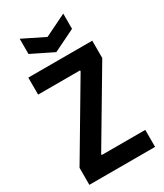

<svg xmlns="http://www.w3.org/2000/svg" viewBox="-213 -945 876 1027"><g transform="rotate(-30 225.0 -431.5)"><path d="M22 0V-105L285 -549V-555H26V-660H421V-553L159 -111V-105H428V0ZM90 -863 224 -797 359 -863V-769L224 -703L90 -769Z"/></g></svg>

Font: Bricolage Grotesque 72pt SemiCondensed SemiBold
Style: Regular
Weight: 600
Width: 4
Designer: Mathieu Triay
Foundry: Atelier Triay
Version: Version 1.001;gftools[0.9.33.dev8+g029e19f]